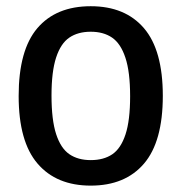

<svg xmlns="http://www.w3.org/2000/svg" viewBox="-20 -572 570 602"><path d="M38.5 -271Q38.5 -415 97.2 -483.8Q156 -552.5 264.5 -552.5Q372.5 -552.5 431.5 -483.5Q490.5 -414.5 490.5 -271.5Q490.5 -128 431.5 -59Q372.5 10 264.5 10Q157 10 97.8 -59Q38.5 -128 38.5 -271ZM388 -270Q388 -346.5 373.2 -391Q358.5 -435.5 331.5 -454Q304.5 -472.5 264.5 -472.5Q224.5 -472.5 197.5 -454.2Q170.5 -436 156 -391.8Q141.5 -347.5 141.5 -272.5Q141.5 -196 156 -151.5Q170.5 -107 197.5 -88.5Q224.5 -70 264.5 -70Q305 -70 332 -88.2Q359 -106.5 373.5 -150.5Q388 -194.5 388 -270Z"/></svg>

Font: Encode Sans Semi Condensed Medium
Style: Regular
Weight: 500
Width: 4
Designer: Multiple Designers
Foundry: Impallari Type
Version: Version 2.000